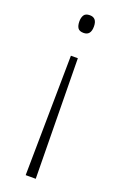

<svg xmlns="http://www.w3.org/2000/svg" viewBox="-143 -577 506 806"><g transform="rotate(20 110.5 -173.5)"><path d="M143 -496Q143 -456 111 -456Q92 -456 85 -466.5Q78 -477 78 -496Q78 -513 85 -524Q92 -535 111 -535Q143 -535 143 -496ZM94 -348H125L132 188H87Z"/></g></svg>

Font: Noto Sans Arabic UI SmCn XLt
Style: Regular
Weight: 200
Width: 4
Designer: Monotype Design Team, Nadine Chahine and Nizar Qandah
Foundry: Monotype Imaging Inc.
Version: Version 2.010; ttfautohint (v1.8.4.7-5d5b)